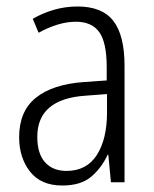

<svg xmlns="http://www.w3.org/2000/svg" viewBox="-20 -562 475 592"><path d="M219 -542Q295 -542 329.5 -497.5Q364 -453 364 -359V0H322L314 -85H312Q293 -44 261 -17Q229 10 172 10Q106 10 72.5 -33Q39 -76 39 -139Q39 -219 90.5 -260.5Q142 -302 238 -309L309 -314V-355Q309 -431 286 -463Q263 -495 214 -495Q161 -495 99 -461L81 -504Q112 -522 147 -532Q182 -542 219 -542ZM244 -267Q95 -257 95 -140Q95 -88 119 -61.5Q143 -35 185 -35Q247 -35 278.5 -84Q310 -133 310 -216V-272Z"/></svg>

Font: Noto Sans Condensed Light
Style: Regular
Weight: 300
Width: 3
Designer: Monotype Design Team
Foundry: Monotype Imaging Inc.
Version: Version 2.013; ttfautohint (v1.8.4.7-5d5b)